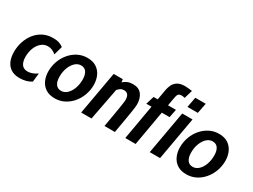

<svg xmlns="http://www.w3.org/2000/svg" viewBox="-55 -1332 2533 1924"><g transform="rotate(30 1211.5 -370.0)"><path d="M193 10Q129.5 10 90 -16.8Q50.5 -43.5 32.5 -89Q14.5 -134.5 14.5 -190.5Q14.5 -252 33 -308.8Q51.5 -365.5 86.5 -410Q121.5 -454.5 172.2 -480.5Q223 -506.5 287.5 -506.5Q330.5 -506.5 359 -496.5Q387.5 -486.5 406 -471L378 -370.5Q358 -387.5 334.5 -398.2Q311 -409 285 -409Q242 -409 209 -381.8Q176 -354.5 157.5 -308.2Q139 -262 139 -205Q139 -152 160.5 -119.5Q182 -87 230.5 -87Q279.5 -87 339 -126L328 -26.5Q272.5 10 193 10Z M599.5 10Q536 10 494 -17.5Q452 -45 431.2 -91.8Q410.5 -138.5 410.5 -195Q410.5 -256 431 -312Q451.5 -368 488.8 -411.8Q526 -455.5 576 -481Q626 -506.5 685 -506.5Q748.5 -506.5 790.2 -478.8Q832 -451 852.8 -404.2Q873.5 -357.5 873.5 -301Q873.5 -240.5 853 -184.5Q832.5 -128.5 795.5 -84.8Q758.5 -41 708.5 -15.5Q658.5 10 599.5 10ZM617.5 -87Q655 -87 685 -114.8Q715 -142.5 732.5 -189.2Q750 -236 750 -292.5Q750 -347.5 729 -378.2Q708 -409 666.5 -409Q630 -409 600 -381.8Q570 -354.5 552 -308Q534 -261.5 534 -204.5Q534 -149 555.2 -118Q576.5 -87 617.5 -87Z M902 0 990.5 -498H1096L1101 -464Q1122.5 -484 1149.2 -495.2Q1176 -506.5 1211.5 -506.5Q1279.5 -506.5 1313 -462.8Q1346.5 -419 1346.5 -349Q1346.5 -339.5 1345.2 -324.8Q1344 -310 1338.8 -276Q1333.5 -242 1322.5 -176.5Q1311.5 -111 1292 0H1171.5Q1187 -87.5 1196.8 -145Q1206.5 -202.5 1212 -237Q1217.5 -271.5 1220 -289.8Q1222.5 -308 1223.2 -316.5Q1224 -325 1224 -330.5Q1224 -409 1163.5 -409Q1140.5 -409 1124.2 -398.8Q1108 -388.5 1092.5 -370.5L1021.5 0Z M1423 -403 1452.5 -498H1500L1521 -618.5Q1526 -646.5 1539.5 -677Q1553 -707.5 1584.5 -728.8Q1616 -750 1674 -750Q1687 -750 1709.8 -747.5Q1732.5 -745 1755 -742.5L1726.5 -645.5Q1711 -649 1704.8 -650.2Q1698.5 -651.5 1692 -651.5Q1667.5 -651.5 1656.2 -642.2Q1645 -633 1640.8 -614Q1636.5 -595 1631 -564.5L1619.5 -498H1711L1692 -403H1602.5L1532 0H1412.5L1483 -403Z M1796 -581.5 1818.5 -700H1939L1916 -581.5ZM1695.5 0 1784 -498H1903L1815 0Z M2122 10Q2058.5 10 2016.5 -17.5Q1974.5 -45 1953.8 -91.8Q1933 -138.5 1933 -195Q1933 -256 1953.5 -312Q1974 -368 2011.2 -411.8Q2048.5 -455.5 2098.5 -481Q2148.5 -506.5 2207.5 -506.5Q2271 -506.5 2312.8 -478.8Q2354.5 -451 2375.2 -404.2Q2396 -357.5 2396 -301Q2396 -240.5 2375.5 -184.5Q2355 -128.5 2318 -84.8Q2281 -41 2231 -15.5Q2181 10 2122 10ZM2140 -87Q2177.5 -87 2207.5 -114.8Q2237.5 -142.5 2255 -189.2Q2272.5 -236 2272.5 -292.5Q2272.5 -347.5 2251.5 -378.2Q2230.5 -409 2189 -409Q2152.5 -409 2122.5 -381.8Q2092.5 -354.5 2074.5 -308Q2056.5 -261.5 2056.5 -204.5Q2056.5 -149 2077.8 -118Q2099 -87 2140 -87Z"/></g></svg>

Font: Cabin Condensed
Style: Bold Italic
Weight: 700
Width: 3
Italic angle: -10°
Designer: Pablo Impallari
Foundry: Pablo Impallari. http://www.impallari.com Igino Marini. http://www.ikern.com
Version: Version 3.001; ttfautohint (v1.8.3)